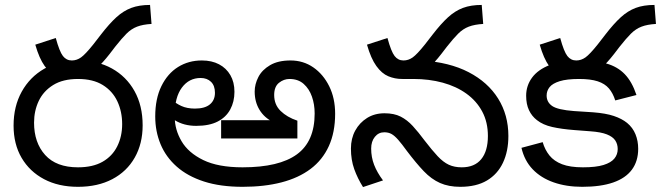

<svg xmlns="http://www.w3.org/2000/svg" viewBox="-20 -745 2678 778"><path d="M265 -425Q236 -425 209.5 -436Q183 -447 161 -477.5Q139 -508 123 -564L206 -591Q221 -536 235 -518Q249 -500 271 -500Q291 -500 308.5 -512.5Q326 -525 358 -565L389 -605Q423 -649 451.5 -675Q480 -701 512 -713Q544 -725 588 -725L594 -648Q559 -646 535.5 -637Q512 -628 492.5 -608.5Q473 -589 447 -556L424 -526Q396 -490 371 -468Q346 -446 320.5 -435.5Q295 -425 265 -425ZM35 -236Q35 -314 68 -373.5Q101 -433 159.5 -466.5Q218 -500 296 -500Q375 -500 433.5 -467.5Q492 -435 525 -376Q558 -317 558 -237Q558 -163 526 -106.5Q494 -50 435 -19Q376 12 296 12Q217 12 158.5 -19Q100 -50 67.5 -105.5Q35 -161 35 -236ZM118 -248Q118 -167 163 -117Q208 -67 296 -67Q356 -67 395.5 -89.5Q435 -112 455 -152Q475 -192 475 -242Q475 -293 455.5 -334.5Q436 -376 396.5 -400.5Q357 -425 296 -425Q235 -425 195.5 -400.5Q156 -376 137 -336Q118 -296 118 -248Z M963 12Q873 12 806.5 -9.5Q740 -31 696 -70Q652 -109 630.5 -161Q609 -213 609 -273Q609 -345 634 -396Q659 -447 701.5 -473.5Q744 -500 798 -500Q838 -500 867.5 -484.5Q897 -469 913.5 -440.5Q930 -412 930 -373Q930 -333 913 -301.5Q896 -270 862 -252.5Q828 -235 775 -235Q725 -235 688 -258Q651 -281 631 -304L655 -366Q663 -355 677.5 -340.5Q692 -326 715 -315.5Q738 -305 770 -305Q810 -305 830.5 -322Q851 -339 851 -369Q851 -398 835 -413.5Q819 -429 793 -429Q746 -429 717 -390Q688 -351 688 -280V-271Q688 -220 715.5 -173Q743 -126 803.5 -96.5Q864 -67 963 -67Q1111 -67 1183 -119.5Q1255 -172 1255 -285Q1255 -322 1244 -353.5Q1233 -385 1210.5 -405Q1188 -425 1153 -425Q1130 -425 1110.5 -409.5Q1091 -394 1091 -360Q1091 -321 1117 -295.5Q1143 -270 1185 -256V-184H876V-258H1095L1086 -251Q1051 -268 1031.5 -300Q1012 -332 1012 -374Q1012 -404 1027 -433Q1042 -462 1074.5 -481Q1107 -500 1157 -500Q1209 -500 1249.5 -472Q1290 -444 1314 -395.5Q1338 -347 1338 -284Q1338 -209 1312.5 -153Q1287 -97 1238.5 -60.5Q1190 -24 1120.5 -6Q1051 12 963 12Z M1845 12Q1798 12 1763 -3.5Q1728 -19 1697 -51.5Q1666 -84 1629 -133Q1608 -162 1593.5 -178.5Q1579 -195 1566.5 -202Q1554 -209 1537 -209Q1514 -209 1499 -190.5Q1484 -172 1484 -143Q1484 -108 1496 -77Q1508 -46 1532 -14L1451 13Q1429 -22 1415.5 -59.5Q1402 -97 1402 -143Q1402 -184 1419.5 -216Q1437 -248 1467.5 -267Q1498 -286 1538 -286Q1577 -286 1603.5 -272.5Q1630 -259 1652.5 -234.5Q1675 -210 1701 -175Q1731 -136 1753.5 -112Q1776 -88 1798.5 -77.5Q1821 -67 1851 -67Q1903 -67 1930 -100Q1957 -133 1957 -194Q1957 -250 1934 -293Q1911 -336 1870 -365.5Q1829 -395 1774 -410Q1719 -425 1655 -425H1611L1689 -500Q1801 -493 1879 -452.5Q1957 -412 1998.5 -345.5Q2040 -279 2040 -194Q2040 -132 2018 -85.5Q1996 -39 1953 -13.5Q1910 12 1845 12ZM1609 -425Q1580 -425 1553.5 -436Q1527 -447 1505 -477.5Q1483 -508 1467 -564L1550 -591Q1565 -536 1579 -518Q1593 -500 1615 -500Q1635 -500 1652.5 -512.5Q1670 -525 1702 -565L1733 -605Q1767 -649 1795.5 -675Q1824 -701 1856 -713Q1888 -725 1932 -725L1938 -648Q1903 -646 1879.5 -637Q1856 -628 1836.5 -608.5Q1817 -589 1791 -556L1768 -526Q1740 -490 1715 -468Q1690 -446 1664.5 -435.5Q1639 -425 1609 -425Z M2309 -425Q2280 -425 2253.5 -436Q2227 -447 2205 -477.5Q2183 -508 2167 -564L2250 -591Q2265 -536 2279 -518Q2293 -500 2315 -500Q2335 -500 2352.5 -512.5Q2370 -525 2402 -565L2433 -605Q2467 -649 2495.5 -675Q2524 -701 2556 -713Q2588 -725 2632 -725L2638 -648Q2603 -646 2579.5 -637Q2556 -628 2536.5 -608.5Q2517 -589 2491 -556L2468 -526Q2440 -490 2415 -468Q2390 -446 2364.5 -435.5Q2339 -425 2309 -425ZM2339 12Q2275 12 2223.5 -6Q2172 -24 2138.5 -59Q2105 -94 2093 -146L2179 -169Q2188 -138 2206.5 -115Q2225 -92 2257.5 -79.5Q2290 -67 2342 -67Q2395 -67 2425.5 -76.5Q2456 -86 2469.5 -102.5Q2483 -119 2483 -141Q2483 -161 2473 -176Q2463 -191 2439 -200.5Q2415 -210 2372 -213L2307 -218Q2255 -222 2217.5 -230.5Q2180 -239 2156 -258Q2135 -274 2123.5 -298.5Q2112 -323 2112 -357Q2112 -398 2136 -430.5Q2160 -463 2207.5 -481.5Q2255 -500 2327 -500Q2393 -500 2437.5 -487.5Q2482 -475 2511.5 -444.5Q2541 -414 2559 -360L2473 -338Q2464 -367 2447.5 -386.5Q2431 -406 2402 -415.5Q2373 -425 2327 -425Q2277 -425 2248 -416Q2219 -407 2207 -392Q2195 -377 2195 -358Q2195 -331 2217.5 -315.5Q2240 -300 2306 -295L2383 -290Q2435 -286 2467.5 -275Q2500 -264 2521 -247Q2544 -228 2555 -201Q2566 -174 2566 -142Q2566 -92 2540.5 -57.5Q2515 -23 2464.5 -5.5Q2414 12 2339 12Z"/></svg>

Font: telugu25
Style: Book
Weight: 400
Designer: Jelle Bosma - Monotype Design Team
Foundry: Monotype Imaging Inc.
Version: Version 2.003